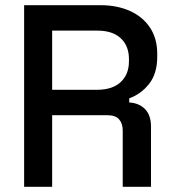

<svg xmlns="http://www.w3.org/2000/svg" viewBox="-20 -720 672 740"><path d="M73 0V-700H367Q432 -700 481.5 -677.5Q531 -655 558.5 -613Q586 -571 586 -513V-502Q586 -436 554.5 -396.5Q523 -357 478 -341V-325Q516 -323 539 -299.5Q562 -276 562 -232V0H453V-217Q453 -244 439 -260Q425 -276 394 -276H181V0ZM181 -374H355Q413 -374 445 -403.5Q477 -433 477 -484V-492Q477 -543 445.5 -572.5Q414 -602 355 -602H181Z"/></svg>

Font: Space Grotesk Light Medium
Style: Regular
Weight: 500
Version: Version 2.000